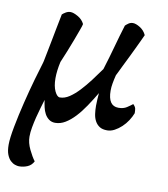

<svg xmlns="http://www.w3.org/2000/svg" viewBox="-110 -544 731 833"><g transform="rotate(10 255.0 -127.0)"><path d="M134 -476Q147 -476 167 -464.5Q187 -453 196 -434Q195 -427 187.5 -407Q180 -387 170.5 -361Q161 -335 149.5 -307Q138 -279 128 -255Q119 -215 119 -182Q119 -147 129.5 -125Q140 -103 152 -103Q173 -103 194 -117Q215 -131 236 -153.5Q257 -176 277.5 -203Q298 -230 317 -257Q326 -286 333.5 -311.5Q341 -337 347.5 -361Q354 -385 361 -409Q368 -433 376 -459Q381 -464 389.5 -470Q398 -476 409 -476Q422 -476 440.5 -464.5Q459 -453 468 -433Q465 -426 457 -409Q449 -392 439 -371Q429 -350 418 -327.5Q407 -305 397.5 -286Q388 -267 382 -254Q376 -241 375 -240Q370 -220 367 -203Q364 -186 364 -171Q364 -103 410 -103Q432 -103 446.5 -112.5Q461 -122 471 -130Q481 -120 482.5 -112Q484 -104 484 -92Q478 -76 467 -59Q456 -42 441.5 -28.5Q427 -15 411 -6.5Q395 2 379 2Q358 2 345.5 -6Q333 -14 325.5 -27.5Q318 -41 315.5 -58.5Q313 -76 313 -95Q313 -109 314 -123Q315 -137 316 -151Q297 -119 277.5 -90Q258 -61 237.5 -39Q217 -17 195.5 -4Q174 9 151 9Q135 9 123.5 0.5Q112 -8 105 -21Q98 -34 94.5 -50Q91 -66 89 -81Q84 -64 77.5 -42.5Q71 -21 65.5 1.5Q60 24 56 46Q52 68 52 87Q52 114 66 143Q80 172 93 189Q84 207 66.5 214.5Q49 222 29 222Q22 222 11.5 218.5Q1 215 -8.5 206Q-18 197 -24.5 180.5Q-31 164 -31 137Q-31 109 -21 56.5Q-11 4 3 -53Q17 -110 31.5 -161Q46 -212 54 -237Q56 -243 59 -259.5Q62 -276 66.5 -297.5Q71 -319 75.5 -343.5Q80 -368 84.5 -390.5Q89 -413 92.5 -431Q96 -449 98 -459Q103 -464 113 -470Q123 -476 134 -476Z"/></g></svg>

Font: Vermiglione
Style: Bold Italic
Weight: 700
Italic angle: -11°
Version: Version 1.000